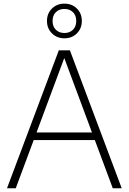

<svg xmlns="http://www.w3.org/2000/svg" viewBox="-20 -1010 690 1030"><path d="M17.5 0 295.5 -740H355L633 0H585L318.5 -715.5H331L64.5 0ZM144.5 -258.5 157 -299.5H493.5L505.5 -258.5ZM325.5 -804.5Q285.5 -804.5 258.8 -831Q232 -857.5 232 -897.5Q232 -938 258.8 -964.2Q285.5 -990.5 325.5 -990.5Q366 -990.5 392.5 -964.2Q419 -938 419 -897.5Q419 -857.5 392.5 -831Q366 -804.5 325.5 -804.5ZM325.5 -833Q353.5 -833 371.2 -850.2Q389 -867.5 389 -897.5Q389 -927.5 371.2 -944.8Q353.5 -962 325.5 -962Q297.5 -962 279.8 -944.8Q262 -927.5 262 -897.5Q262 -867.5 279.8 -850.2Q297.5 -833 325.5 -833Z"/></svg>

Font: Encode Sans SC Condensed Thin ExtraLight
Style: Regular
Weight: 250
Version: Version 3.002